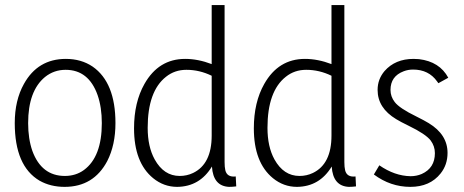

<svg xmlns="http://www.w3.org/2000/svg" viewBox="-20 -728 1827 756"><path d="M235.4 -35.2Q143.6 -35.2 107.4 -133.8Q90.8 -181.6 90.8 -243.2Q90.8 -370.1 157.2 -424.8Q192.4 -453.1 238.3 -453.1Q329.1 -453.1 364.3 -353.5Q380.9 -305.7 380.9 -243.2Q380.9 -110.4 310.5 -58.6Q278.3 -35.2 235.4 -35.2ZM239.3 -496.1Q128.9 -496.1 74.2 -397.5Q38.1 -333 38.1 -243.2Q38.1 -74.2 135.7 -16.6Q178.7 7.8 234.4 7.8Q348.6 7.8 402.3 -93.8Q434.6 -157.2 434.6 -243.2Q434.6 -403.3 344.7 -465.8Q299.8 -496.1 239.3 -496.1Z M687.5 -35.2Q625 -35.2 588.9 -100.6Q561.5 -150.4 561.5 -224.6Q561.5 -369.1 633.8 -425.8Q668 -453.1 713.9 -453.1Q765.6 -453.1 813.5 -429.7V-194.3Q813.5 -82 740.2 -46.9Q715.8 -35.2 687.5 -35.2ZM813.5 -708V-475.6Q759.8 -496.1 709 -496.1Q604.5 -496.1 548.8 -397.5Q507.8 -325.2 507.8 -222.7Q507.8 -87.9 583 -26.4Q625 7.8 677.7 7.8Q766.6 6.8 814.5 -72.3Q819.3 4.9 881.8 7.8Q895.5 7.8 910.2 5.9L908.2 -33.2Q874 -29.3 867.2 -57.6Q864.3 -70.3 864.3 -89.8V-708Z M1159.2 -35.2Q1096.7 -35.2 1060.5 -100.6Q1033.2 -150.4 1033.2 -224.6Q1033.2 -369.1 1105.5 -425.8Q1139.6 -453.1 1185.5 -453.1Q1237.3 -453.1 1285.2 -429.7V-194.3Q1285.2 -82 1211.9 -46.9Q1187.5 -35.2 1159.2 -35.2ZM1285.2 -708V-475.6Q1231.4 -496.1 1180.7 -496.1Q1076.2 -496.1 1020.5 -397.5Q979.5 -325.2 979.5 -222.7Q979.5 -87.9 1054.7 -26.4Q1096.7 7.8 1149.4 7.8Q1238.3 6.8 1286.1 -72.3Q1291 4.9 1353.5 7.8Q1367.2 7.8 1381.8 5.9L1379.9 -33.2Q1345.7 -29.3 1338.9 -57.6Q1335.9 -70.3 1335.9 -89.8V-708Z M1742.2 -126Q1742.2 -198.2 1668 -243.2Q1652.3 -252.9 1619.1 -269.5Q1552.7 -301.8 1534.2 -326.2Q1517.6 -347.7 1517.6 -374Q1517.6 -427.7 1569.3 -447.3Q1586.9 -454.1 1606.4 -454.1Q1668 -454.1 1701.2 -407.2Q1704.1 -403.3 1706.1 -400.4L1745.1 -421.9Q1710.9 -485.4 1629.9 -495.1Q1619.1 -496.1 1608.4 -496.1Q1536.1 -496.1 1494.1 -448.2Q1466.8 -416 1466.8 -374Q1466.8 -302.7 1540 -258.8Q1555.7 -249 1589.8 -232.4Q1656.2 -200.2 1675.8 -174.8Q1692.4 -152.3 1692.4 -125Q1692.4 -66.4 1640.6 -43Q1620.1 -34.2 1596.7 -34.2Q1534.2 -35.2 1473.6 -77.1L1452.1 -41Q1517.6 7.8 1595.7 7.8Q1672.9 7.8 1714.8 -44.9Q1742.2 -79.1 1742.2 -126Z"/></svg>

Font: Yaldevi Colombo Light
Style: Regular
Weight: 300
Designer: Sol Matas, Denzil Rajitha, Kosala Senevirathne and Pathum Egodawatta
Foundry: Mooniak
Version: Version 1.020 ; ttfautohint (v1.6)